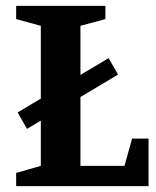

<svg xmlns="http://www.w3.org/2000/svg" viewBox="-20 -634 531 654"><path d="M72 -195 40 -251 350 -436 382 -380ZM35 0V-45L119 -69V-546L35 -569V-614H339V-569L254 -546V-69H404L430 -162H486V0Z"/></svg>

Font: Manuale
Style: Regular
Weight: 400
Designer: Eduardo Tunni / Pablo Cosgaya
Foundry: Eduardo Tunni / Pablo Cosgaya
Version: Version 1.002